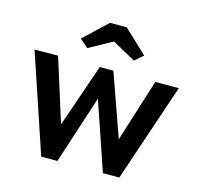

<svg xmlns="http://www.w3.org/2000/svg" viewBox="-109 -879 1031 995"><g transform="rotate(15 406.0 -381.0)"><path d="M196 0H283L402 -366L527 0H615L793 -527H667L561 -191L442 -527H369L252 -188L145 -528L19 -527ZM236 -644 281 -605 406 -674 531 -605 576 -644 451 -762H361Z"/></g></svg>

Font: Easer Grotesk Medium
Style: Regular
Weight: 500
Designer: Boardeaser, Bonnie Shaver-Troup, Thomas Jockin
Foundry: Lexend
Version: Version 1.001;Glyphs 3.1.2 (3151)